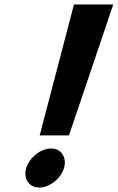

<svg xmlns="http://www.w3.org/2000/svg" viewBox="-20 -845 530 865"><path d="M98.3 -88C84 -40 111 0 157 0C203 0 254 -40 268.3 -88C282.7 -136 255.6 -176 209.6 -176C163.6 -176 112.7 -136 98.3 -88ZM158.8 -235H290.8L490.3 -825H313.3Z"/></svg>

Font: Hussar
Style: BdSuprExtOblThree
Weight: 700
Foundry: Cannot Into Space Fonts
Version: Version 2.00